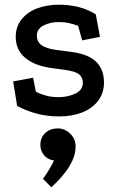

<svg xmlns="http://www.w3.org/2000/svg" viewBox="-20 -478 500 818"><path d="M313 -368Q294 -375 274.5 -379.5Q255 -384 230 -384Q194 -384 165.5 -369.5Q137 -355 137 -326Q137 -301 156.5 -286Q176 -271 222 -265L275 -258Q354 -249 388.5 -216Q423 -183 423 -127Q423 -81 397.5 -48Q372 -15 329 1.5Q286 18 233 18Q179 18 134 5.5Q89 -7 53 -27L36 -131L121 -147L133 -87Q155 -76 179 -70Q203 -64 228 -64Q270 -64 301.5 -79.5Q333 -95 333 -125Q333 -149 316 -162Q299 -175 252 -181L200 -188Q127 -198 87 -232Q47 -266 47 -320Q47 -364 71.5 -395Q96 -426 137.5 -442Q179 -458 230 -458Q276 -458 315 -448Q354 -438 388 -417L406 -321L330 -306ZM199 320 163 284Q163 284 171.5 272Q180 260 191 241.5Q202 223 210 206Q181 201 166.5 182Q152 163 152 140Q152 108 173 88.5Q194 69 226 69Q256 69 279 91.5Q302 114 302 145Q302 177 288.5 206Q275 235 255.5 259.5Q236 284 220 299.5Q204 315 199 320Z"/></svg>

Font: Podkova SemiBold
Style: Regular
Weight: 600
Designer: Ilya Yudin
Foundry: Cyreal (www.cyreal.org)
Version: Version 2.103